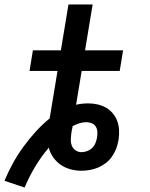

<svg xmlns="http://www.w3.org/2000/svg" viewBox="-50 -755 670 858"><path d="M60 83 -30 53Q-13 12 8 -26Q29 -64 54.5 -99Q80 -134 109 -166Q138 -198 172 -226L207 -438H82L97 -530H222L256 -735H364L330 -530H500L485 -438H315L290 -287Q303 -290 316.5 -291.5Q330 -293 344 -293Q365 -293 385.5 -288.5Q406 -284 423.5 -274Q441 -264 454 -248.5Q467 -233 474 -214Q481 -195 482 -173.5Q483 -152 480 -131Q480 -130 479.5 -129Q479 -128 479 -127Q476 -108 469 -90Q462 -72 450.5 -55.5Q439 -39 423 -26.5Q407 -14 389 -6.5Q371 1 352 4.5Q333 8 314 8Q289 8 265 1.5Q241 -5 221.5 -18.5Q202 -32 188 -51.5Q174 -71 168 -95Q134 -55 107 -10Q80 35 60 83ZM314 -75Q327 -75 340 -80Q353 -85 362.5 -94.5Q372 -104 377 -117Q382 -130 384 -142Q386 -155 385 -167.5Q384 -180 377.5 -190Q371 -200 359.5 -204.5Q348 -209 336 -209Q320 -209 304.5 -204Q289 -199 274 -191V-186Q272 -180 271 -173.5Q270 -167 269 -161Q267 -146 266.5 -131.5Q266 -117 271 -104Q276 -91 288 -83Q300 -75 314 -75Z"/></svg>

Font: Iosevka Curly Slab SmBdExObl
Style: Regular
Weight: 600
Width: 7
Italic angle: -9°
Monospace: yes
Designer: Belleve Invis
Foundry: Belleve Invis
Version: Version 11.1.0; ttfautohint (v1.8.3)